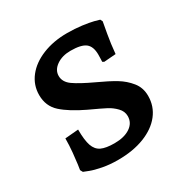

<svg xmlns="http://www.w3.org/2000/svg" viewBox="-126 -616 713 733"><g transform="rotate(-30 231.0 -249.5)"><path d="M51 -19 45 -30Q46 -35 48.5 -53Q51 -71 54 -102Q57 -133 57 -163L116 -168Q116 -121 124.5 -96.5Q133 -72 153 -62.5Q173 -53 211 -53Q254 -53 280 -70.5Q306 -88 306 -118Q306 -139 290 -155.5Q274 -172 255 -182Q236 -192 184 -216Q121 -246 87 -276.5Q53 -307 53 -356Q53 -400 80 -434.5Q107 -469 155 -488.5Q203 -508 263 -508Q298 -508 328 -504Q358 -500 376 -495.5Q394 -491 399 -489L404 -479Q402 -468 395 -429Q388 -390 384 -346L332 -342L325 -346Q325 -348 325.5 -356.5Q326 -365 326 -377Q326 -413 307 -428Q288 -443 241 -443Q204 -443 179 -425.5Q154 -408 154 -382Q154 -355 181 -336Q208 -317 264 -291Q312 -269 341 -251.5Q370 -234 391 -208Q412 -182 412 -146Q412 -100 384.5 -65Q357 -30 307 -10.5Q257 9 191 9Q154 9 123 3Q92 -3 74 -10Q56 -17 51 -19Z"/></g></svg>

Font: Alegreya SC Medium
Style: Regular
Weight: 500
Designer: Juan Pablo del Peral
Foundry: Huerta Tipografica
Version: Version 2.007; ttfautohint (v1.6)